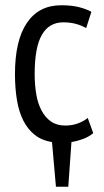

<svg xmlns="http://www.w3.org/2000/svg" viewBox="-20 -532 396 731"><path d="M335 -25Q318 -11 296.5 -3Q275 5 252 9L240 179H193L178 9Q140 3 113 -18Q86 -39 69 -72.5Q52 -106 44.5 -151Q37 -196 37 -250Q37 -378 82.5 -445Q128 -512 213 -512Q252 -512 280 -505Q308 -498 328 -487L308 -425Q270 -447 221 -447Q167 -447 139.5 -399.5Q112 -352 112 -250Q112 -209 118 -173.5Q124 -138 138 -111.5Q152 -85 174 -69.5Q196 -54 229 -54Q255 -54 277.5 -62.5Q300 -71 314 -83Z"/></svg>

Font: PT Sans Narrow
Style: Regular
Weight: 400
Width: 3
Designer: A.Korolkova, O.Umpeleva, V.Yefimov
Foundry: ParaType Ltd
Version: Version 2.003W OFL